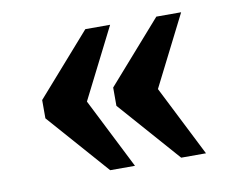

<svg xmlns="http://www.w3.org/2000/svg" viewBox="-54 -538 661 536"><g transform="rotate(-10 277.0 -270.0)"><path d="M419.3 -70.1 266.3 -244.1V-295.9L419.3 -469.9H489.6L388.6 -270L489.6 -70.1ZM218 -70.1 65 -244.1V-295.9L218 -469.9H288.3L187.3 -270L288.3 -70.1Z"/></g></svg>

Font: Noto Serif Sinhala
Style: Regular
Weight: 400
Designer: Jelle Bosma - Monotype Design Team
Foundry: Monotype Imaging Inc.
Version: Version 2.006